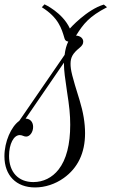

<svg xmlns="http://www.w3.org/2000/svg" viewBox="-85 -842 606 872"><path d="M-64.9 -132.3C-64.9 -45.4 -11.7 9.3 74.2 9.3C119.6 9.3 166 -5.9 204.1 -33.2C268.6 -79.1 301.3 -147.5 301.3 -236.8C301.3 -283.7 293 -333 276.4 -387.2C242.2 -496.6 235.4 -523.9 235.4 -552.2C235.4 -581.5 245.6 -599.6 275.4 -624C288.6 -634.8 293 -642.6 293 -653.3C293 -668 279.3 -679.7 260.3 -680.2C293.9 -733.9 319.8 -767.1 400.9 -809.1C400.9 -809.1 387.2 -821.3 386.7 -821.3C309.6 -798.8 231.9 -712.4 232.4 -712.4C198.7 -785.6 117.2 -822.3 117.2 -822.3C117.2 -822.3 106 -809.6 105 -809.1C180.2 -762.2 194.8 -712.9 208 -667.5C210.4 -659.2 215.3 -654.3 225.1 -653.3C217.3 -637.7 211.4 -617.7 208.5 -592.8L2.4 -293C-34.2 -267.1 -64.9 -198.7 -64.9 -132.3ZM205.6 -547.4C205.6 -523.4 210.4 -484.9 219.2 -427.2C230 -358.9 233.9 -320.3 233.9 -275.4C233.9 -185.5 216.3 -117.2 181.2 -72.3C152.3 -35.2 111.8 -15.1 66.4 -15.1C-2 -15.1 -43.9 -60.5 -43.9 -133.8C-43.9 -188 -22.9 -228.5 4.9 -228.5C16.6 -228.5 22.9 -221.7 33.7 -221.7C50.8 -221.7 65.4 -242.2 65.4 -265.6C65.4 -288.1 51.8 -303.2 31.2 -303.2L205.6 -557.6Z"/></svg>

Font: Petit Formal Script
Style: Regular
Weight: 400
Designer: Pablo Impallari, Brenda Gallo, Rodrigo Fuenzalida
Foundry: Pablo Impallari, Brenda Gallo, Rodrigo Fuenzalida
Version: Version 1.001